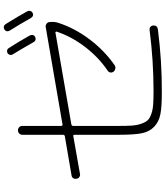

<svg xmlns="http://www.w3.org/2000/svg" viewBox="52 -932 896 1040"><g transform="rotate(-90 500.0 -412.0)"><path d="M78.1 -426.8Q69.3 -424.8 61 -430.2Q52.7 -435.5 51.8 -446.3Q49.8 -456.1 55.2 -463.9Q60.5 -471.7 71.3 -472.7L282.2 -508.8Q290 -510.7 290 -518.6V-739.3Q290 -749 296.9 -755.9Q303.7 -762.7 314 -762.7Q324.2 -762.7 331.1 -755.9Q337.9 -749 337.9 -739.3V-528.3Q337.9 -525.4 340.8 -522.5Q343.8 -519.5 346.7 -521.5L873 -612.3Q881.8 -614.3 890.6 -608.4Q899.4 -602.5 900.4 -592.8Q903.3 -566.4 897.5 -547.9Q869.1 -458 808.1 -376.5Q747.1 -294.9 667 -239.3Q659.2 -233.4 648.4 -235.4Q637.7 -237.3 631.8 -245.1Q626 -252.9 627.4 -262.2Q628.9 -271.5 636.7 -276.4Q710 -326.2 765.6 -398.9Q821.3 -471.7 848.6 -552.7Q849.6 -555.7 847.7 -558.1Q845.7 -560.5 842.8 -559.6L346.7 -473.6Q337.9 -471.7 337.9 -463.9V-218.8Q337.9 -172.9 339.8 -145Q341.8 -117.2 350.1 -93.8Q358.4 -70.3 369.6 -59.1Q380.9 -47.9 403.8 -40Q426.8 -32.2 454.6 -30.3Q482.4 -28.3 528.3 -28.3Q690.4 -28.3 858.4 -49.8Q867.2 -50.8 874 -45.4Q880.9 -40 881.8 -31.2Q883.8 -8.8 862.3 -4.9Q686.5 17.6 518.6 16.6Q442.4 16.6 401.4 8.8Q360.4 1 333 -25.4Q305.7 -51.8 297.9 -93.8Q290 -135.7 290 -211.9V-456.1Q290 -464.8 282.2 -462.9ZM732.4 -819.3Q740.2 -823.2 748 -821.3Q755.9 -819.3 760.7 -810.5Q794.9 -757.8 828.1 -698.2Q832 -690.4 830.1 -682.1Q828.1 -673.8 820.3 -669.9Q802.7 -661.1 792 -677.7Q752 -748 725.6 -791Q720.7 -797.9 723.1 -806.6Q725.6 -815.4 732.4 -819.3ZM861.3 -836.9Q869.1 -840.8 877 -838.9Q884.8 -836.9 889.6 -829.1Q934.6 -756.8 959 -711.9Q962.9 -704.1 960.9 -696.3Q959 -688.5 951.2 -683.6Q933.6 -674.8 921.9 -693.4Q888.7 -752.9 853.5 -808.6Q844.7 -826.2 861.3 -836.9Z"/></g></svg>

Font: Rounded-X Mgen+ 1m light
Style: Regular
Weight: 200
Designer: [Source Han Sans]
Ryoko NISHIZUKA  (kana & ideographs); Paul D. Hunt (Latin, Greek & Cyrillic); Wenlong ZHANG  (bopomofo
Version: Version 1.059.20150602